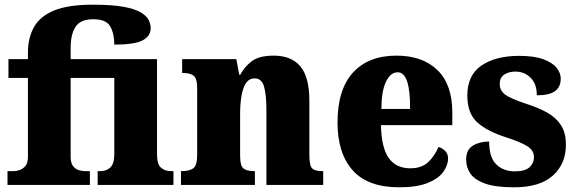

<svg xmlns="http://www.w3.org/2000/svg" viewBox="-20 -788 2454 818"><path d="M12 0V-59H39Q48 -59 62 -63Q76 -67 87.5 -80Q99 -93 99 -120V-456H16V-536H99V-564Q99 -627 125 -673Q151 -719 211 -743.5Q271 -768 374 -768Q457 -768 506.5 -759Q556 -750 581 -734.5Q606 -719 614 -701.5Q622 -684 622 -668Q622 -635 588.5 -616.5Q555 -598 467 -598Q467 -644 450 -675Q433 -706 377 -706Q323 -706 302 -674Q281 -642 281 -585V-536H649V-130Q649 -89 665.5 -74Q682 -59 708 -59H719V0H396V-59H408Q434 -59 450.5 -75Q467 -91 467 -133V-456H281V-120Q281 -93 291.5 -80Q302 -67 316 -63Q330 -59 340 -59H363V0Z M751 0V-59H755Q787 -59 803.5 -71Q820 -83 820 -127V-413Q820 -454 805 -465.5Q790 -477 760 -477H756V-536H987L999 -470H1004Q1021 -503 1052.5 -527Q1084 -551 1146 -551Q1221 -551 1259.5 -505.5Q1298 -460 1298 -359V-129Q1298 -83 1309.5 -71Q1321 -59 1353 -59H1357V0H1115V-320Q1115 -384 1105 -419Q1095 -454 1065 -454Q1041 -454 1027.5 -433Q1014 -412 1008.5 -377.5Q1003 -343 1003 -303V-124Q1003 -82 1017 -70.5Q1031 -59 1062 -59H1066V0Z M1681 10Q1547 10 1482.5 -62.5Q1418 -135 1418 -266Q1418 -407 1484 -479Q1550 -551 1669 -551Q1780 -551 1843.5 -489.5Q1907 -428 1907 -309V-255H1603Q1605 -159 1636 -115Q1667 -71 1728 -71Q1776 -71 1804 -97Q1832 -123 1848 -162Q1865 -157 1877 -144.5Q1889 -132 1889 -113Q1889 -84 1868.5 -55.5Q1848 -27 1802 -8.5Q1756 10 1681 10ZM1727 -324Q1728 -399 1715 -439.5Q1702 -480 1674 -480Q1644 -480 1624.5 -440Q1605 -400 1605 -324Z M2170 10Q2091 10 2046.5 -6Q2002 -22 1984 -48.5Q1966 -75 1966 -108Q1966 -150 1994.5 -167.5Q2023 -185 2064 -185Q2064 -117 2094.5 -87.5Q2125 -58 2173 -58Q2218 -58 2236.5 -76Q2255 -94 2255 -118Q2255 -147 2227.5 -164.5Q2200 -182 2142 -201Q2056 -228 2013.5 -266.5Q1971 -305 1971 -381Q1971 -468 2031.5 -509Q2092 -550 2192 -550Q2256 -550 2295 -535.5Q2334 -521 2351.5 -499Q2369 -477 2369 -453Q2369 -418 2345 -400Q2321 -382 2267 -382Q2267 -431 2240.5 -457Q2214 -483 2176 -483Q2147 -483 2128 -470Q2109 -457 2109 -431Q2109 -402 2132 -385Q2155 -368 2221 -346Q2272 -330 2310 -309Q2348 -288 2369.5 -255.5Q2391 -223 2391 -171Q2391 -90 2335.5 -40Q2280 10 2170 10Z"/></svg>

Font: Noto Serif SemiCondensed Black
Style: Regular
Weight: 900
Width: 4
Designer: Monotype Design Team
Foundry: Monotype Imaging Inc.
Version: Version 2.014; ttfautohint (v1.8.4.7-5d5b)